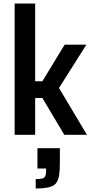

<svg xmlns="http://www.w3.org/2000/svg" viewBox="-20 -763 529 1087"><path d="M63 0V-743H179V-303H220L346 -510H469L314 -265L472 0H344L220 -208H179V0ZM182 304V251Q207 251 219.5 247.5Q232 244 236.5 234Q241 224 241 206V191H192V76H319V157Q319 202 314.5 230.5Q310 259 296.5 275Q283 291 255.5 297.5Q228 304 182 304Z"/></svg>

Font: Saira SemiCondensed SemiBold
Style: Regular
Weight: 600
Width: 4
Designer: Hector Gatti with collaboration of the Omnibus-Type team
Foundry: Omnibus-Type
Version: Version 1.101